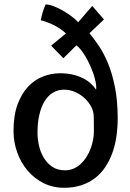

<svg xmlns="http://www.w3.org/2000/svg" viewBox="-20 -848 594 880"><path d="M214.4 -638.7 282.2 -694.8Q269 -707.5 252.7 -718Q236.3 -728.5 220 -736.1Q203.6 -743.7 189.5 -748.5Q175.3 -753.4 167 -754.9Q170.4 -773.4 174.3 -786.9Q178.2 -800.3 181.6 -809.6Q185.5 -820.3 189 -827.6Q205.1 -827.6 226.6 -819.3Q248 -811 269.5 -798.6Q291 -786.1 309.6 -772Q328.1 -757.8 338.4 -746.1L402.8 -820.8L456.5 -758.8L390.1 -695.8Q411.6 -669.9 434.3 -636Q457 -602.1 475.8 -555.9Q494.6 -509.8 506.8 -449Q519 -388.2 519.5 -308.1Q519.5 -265.1 513.9 -224.9Q508.3 -184.6 495.6 -148.9Q482.9 -113.3 463.4 -83.5Q443.8 -53.7 416.5 -32.5Q389.2 -11.2 353.5 0.7Q317.9 12.7 273.9 12.7Q222.2 12.7 179.4 -8.8Q136.7 -30.3 106.2 -66.4Q75.7 -102.5 58.8 -149.7Q42 -196.8 42 -248Q42 -319.3 60.5 -369.4Q79.1 -419.4 109.1 -451.2Q139.2 -482.9 177.5 -497.6Q215.8 -512.2 255.4 -512.2Q286.6 -512.2 313 -506.1Q339.4 -500 359.9 -489.7Q380.4 -479.5 395.5 -465.8Q410.6 -452.1 420.4 -437Q422.4 -449.7 419.2 -467.8Q416 -485.8 409.2 -506.6Q402.3 -527.3 392.8 -548.3Q383.3 -569.3 372.6 -587.6Q361.8 -606 350.6 -619.9Q339.4 -633.8 330.1 -640.1L270.5 -581.1ZM151.9 -240.2Q151.9 -210.9 158.7 -180.4Q165.5 -149.9 180.7 -124.8Q195.8 -99.6 219.7 -83.5Q243.7 -67.4 277.8 -67.4Q299.3 -67.4 317.6 -75.4Q335.9 -83.5 350.6 -97.2Q365.2 -110.8 376.5 -128.7Q387.7 -146.5 395 -166Q402.3 -185.5 406.2 -205.1Q410.2 -224.6 410.2 -242.2Q410.2 -246.6 410.2 -258.8Q410.2 -271 410.2 -284.4Q410.2 -297.9 409.7 -309.8Q409.2 -321.8 408.7 -326.2Q405.3 -348.1 392.6 -368.2Q379.9 -388.2 361.3 -403.6Q342.8 -418.9 320.1 -428Q297.4 -437 273.9 -437Q245.1 -437 222.4 -423.1Q199.7 -409.2 184.1 -383.5Q168.5 -357.9 160.2 -321.5Q151.9 -285.2 151.9 -240.2Z"/></svg>

Font: Basic
Style: Regular
Weight: 400
Designer: Magnus Gaarde
Foundry: Magnus Gaarde
Version: Version 1.003; ttfautohint (v1.1) -l 6 -r 16 -G 0 -x 16 -D l